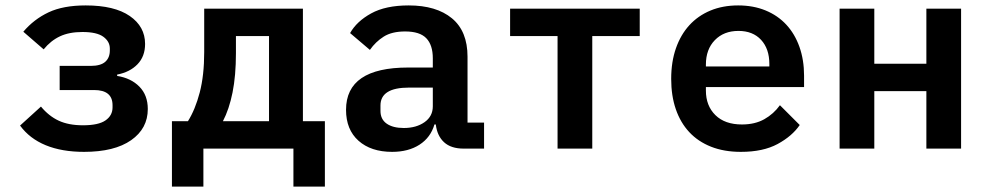

<svg xmlns="http://www.w3.org/2000/svg" viewBox="-20 -548 3640 708"><path d="M290 12Q208 12 148.5 -12.5Q89 -37 54 -85L131 -155Q160 -120 196.5 -103Q233 -86 286 -86Q343 -86 369 -104Q395 -122 395 -152V-160Q395 -216 327 -216H200V-305H314Q351 -305 368 -320Q385 -335 385 -362V-369Q385 -395 361 -412.5Q337 -430 284 -430Q235 -430 201 -414Q167 -398 141 -366L66 -431Q105 -477 159 -502.5Q213 -528 296 -528Q402 -528 458.5 -489Q515 -450 515 -386Q515 -340 487 -311Q459 -282 412 -273V-268Q463 -260 494 -228.5Q525 -197 525 -146Q525 -74 463.5 -31Q402 12 290 12Z M614 -101H673Q700 -144 716.5 -207Q733 -270 733 -356V-516H1097V-101H1178V140H1062V0H730V140H614ZM972 -101V-415H850V-352Q850 -269 837.5 -207Q825 -145 802 -101Z M1690 0Q1643 0 1617.5 -23.5Q1592 -47 1587 -89H1582Q1568 -41 1527 -14.5Q1486 12 1426 12Q1348 12 1302 -29Q1256 -70 1256 -143Q1256 -299 1485 -299H1576V-333Q1576 -382 1552 -407Q1528 -432 1474 -432Q1425 -432 1395 -413Q1365 -394 1344 -364L1271 -426Q1295 -469 1348.5 -498.5Q1402 -528 1487 -528Q1589 -528 1646.5 -480.5Q1704 -433 1704 -339V-96H1765V0ZM1469 -76Q1515 -76 1545.5 -97.5Q1576 -119 1576 -156V-225H1488Q1383 -225 1383 -159V-139Q1383 -108 1406 -92Q1429 -76 1469 -76Z M2036 -415H1861V-516H2339V-415H2164V0H2036Z M2712 12Q2650 12 2602 -7Q2554 -26 2521.5 -61Q2489 -96 2472 -145.5Q2455 -195 2455 -257Q2455 -320 2472.5 -370Q2490 -420 2522 -455Q2554 -490 2599.5 -509Q2645 -528 2702 -528Q2758 -528 2803 -509.5Q2848 -491 2879.5 -457Q2911 -423 2928 -375Q2945 -327 2945 -269V-227H2583V-214Q2583 -158 2618 -123.5Q2653 -89 2716 -89Q2764 -89 2798.5 -108.5Q2833 -128 2856 -160L2929 -87Q2901 -46 2847.5 -17Q2794 12 2712 12ZM2703 -434Q2649 -434 2616 -400Q2583 -366 2583 -310V-303H2817V-312Q2817 -368 2786.5 -401Q2756 -434 2703 -434Z M3076 -516H3204V-313H3396V-516H3524V0H3396V-212H3204V0H3076Z"/></svg>

Font: IBM Plex Mono SemiBold
Style: Regular
Weight: 600
Monospace: yes
Designer: Mike Abbink, Paul van der Laan, Pieter van Rosmalen
Foundry: Bold Monday
Version: Version 2.3